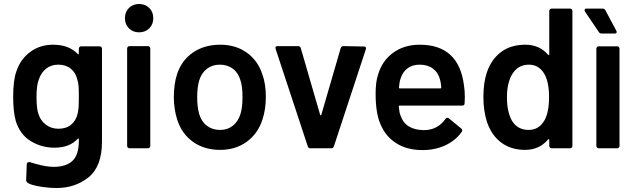

<svg xmlns="http://www.w3.org/2000/svg" viewBox="-20 -743 3180 962"><path d="M375 -499Q375 -504 378.5 -507.5Q382 -511 387 -511H479Q484 -511 487.5 -507.5Q491 -504 491 -499V-34Q491 91 424 145Q357 199 264 199Q249 199 232 198Q150 191 122 175Q113 170 111 162L114 80Q114 69 128 69Q192 89 229 92Q239 93 249 93Q311 93 343 63Q375 33 375 -37V-45Q375 -48 374 -48.5Q373 -49 372 -49Q371 -49 369 -47Q328 -3 253 -3Q188 -3 134 -36Q80 -69 59 -137Q46 -184 46 -258Q46 -341 62 -385Q82 -446 131 -482.5Q180 -519 246 -519Q325 -519 369 -473Q371 -471 372 -471Q373 -471 374 -471.5Q375 -472 375 -475ZM368 -170Q372 -185 373.5 -202.5Q375 -220 375 -259Q375 -297 373.5 -313.5Q372 -330 367 -346Q359 -379 334.5 -399Q310 -419 272 -419Q236 -419 211 -399Q186 -379 175 -346Q163 -318 163 -258Q163 -196 173 -171Q183 -139 209.5 -118.5Q236 -98 273 -98Q312 -98 336 -118Q360 -138 368 -170Z M677 -581Q646 -581 626 -601Q606 -621 606 -652Q606 -683 626 -703Q646 -723 677 -723Q708 -723 728 -703Q748 -683 748 -652Q748 -621 728 -601Q708 -581 677 -581ZM629 0Q624 0 620.5 -3.5Q617 -7 617 -12V-500Q617 -505 620.5 -508.5Q624 -512 629 -512H721Q726 -512 729.5 -508.5Q733 -505 733 -500V-12Q733 -7 729.5 -3.5Q726 0 721 0Z M1083 8Q1004 8 947.5 -32Q891 -72 868 -143Q851 -197 851 -257Q851 -321 867 -371Q890 -441 947 -480Q1004 -519 1084 -519Q1160 -519 1215.5 -480Q1271 -441 1294 -372Q1312 -324 1312 -258Q1312 -195 1295 -144Q1272 -73 1216 -32.5Q1160 8 1083 8ZM1083 -92Q1120 -92 1146.5 -113Q1173 -134 1185 -172Q1195 -205 1195 -256Q1195 -310 1185 -340Q1174 -378 1147 -398.5Q1120 -419 1081 -419Q1044 -419 1017 -398.5Q990 -378 978 -340Q968 -305 968 -256Q968 -207 978 -172Q989 -134 1016.5 -113Q1044 -92 1083 -92Z M1535 0Q1525 0 1522 -10L1361 -498Q1360 -500 1360 -503Q1360 -512 1371 -512H1473Q1484 -512 1487 -502L1584 -168Q1585 -165 1587 -165Q1589 -165 1590 -168L1687 -502Q1690 -512 1701 -512L1803 -510Q1809 -510 1811.5 -507Q1814 -504 1814 -501Q1814 -499 1813 -496L1653 -10Q1650 0 1640 0Z M2305 -313Q2309 -288 2309 -257L2308 -226Q2308 -214 2296 -214H1983Q1978 -214 1978 -209Q1981 -176 1987 -164Q2011 -92 2104 -91Q2172 -91 2212 -147Q2216 -153 2222 -153Q2226 -153 2229 -150L2291 -99Q2296 -95 2296 -90Q2296 -87 2294 -83Q2263 -39 2211.5 -15Q2160 9 2097 9Q2019 9 1964.5 -26Q1910 -61 1885 -124Q1862 -178 1862 -274Q1862 -332 1874 -368Q1894 -438 1949.5 -478.5Q2005 -519 2083 -519Q2280 -519 2305 -313ZM2083 -419Q2046 -419 2021.5 -400.5Q1997 -382 1987 -349Q1981 -332 1979 -305Q1979 -304 1979 -303Q1979 -300 1983 -300H2186Q2191 -300 2191 -305Q2189 -330 2185 -343Q2176 -379 2149.5 -399Q2123 -419 2083 -419Z M2732 -688Q2732 -693 2735.5 -696.5Q2739 -700 2744 -700H2836Q2841 -700 2844.5 -696.5Q2848 -693 2848 -688V-12Q2848 -7 2844.5 -3.5Q2841 0 2836 0H2744Q2739 0 2735.5 -3.5Q2732 -7 2732 -12V-42Q2732 -45 2731 -45.5Q2730 -46 2729 -46Q2728 -46 2726 -44Q2682 8 2611 8Q2540 8 2491 -29Q2442 -66 2420 -132Q2402 -188 2402 -257Q2402 -328 2419 -379Q2441 -445 2490 -482Q2539 -519 2613 -519Q2682 -519 2726 -469Q2728 -467 2729 -467Q2730 -467 2731 -467.5Q2732 -468 2732 -471ZM2708 -140Q2731 -181 2731 -256Q2731 -334 2706 -375Q2679 -419 2630 -419Q2579 -419 2550 -377Q2520 -333 2520 -255Q2520 -185 2544 -140Q2572 -92 2629 -92Q2680 -92 2708 -140Z M2980 0Q2975 0 2971.5 -3.5Q2968 -7 2968 -12V-499Q2968 -504 2971.5 -507.5Q2975 -511 2980 -511H3072Q3077 -511 3080.5 -507.5Q3084 -504 3084 -499V-12Q3084 -7 3080.5 -3.5Q3077 0 3072 0ZM3068 -589Q3070 -585 3070 -583Q3070 -575 3060 -575H2994Q2985 -575 2980 -583L2911 -685Q2909 -689 2909 -692Q2909 -700 2919 -700H2998Q3009 -700 3013 -692Z"/></svg>

Font: LinhAnh SemBd
Style: Regular
Weight: 600
Monospace: yes
Designer: Jeremy Tribby
Foundry: Tribby Type
Version: Version 1.408